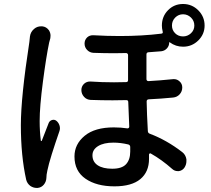

<svg xmlns="http://www.w3.org/2000/svg" viewBox="-20 -881 1040 948"><path d="M127.9 -701.2Q130.9 -723.6 148.4 -738.3Q163.1 -751 182.6 -751Q185.5 -751 188.5 -751Q209 -749 221.7 -731.4Q229.5 -718.8 229.5 -705.1Q229.5 -699.2 228.5 -692.4Q224.6 -679.7 222.7 -670.9Q208 -600.6 191.9 -477.5Q175.8 -354.5 175.8 -283.2Q175.8 -232.4 181.6 -186.5Q181.6 -184.6 183.6 -184.6Q185.5 -184.6 186.5 -186.5Q200.2 -222.7 220.7 -274.4Q225.6 -285.2 237.3 -288.6Q249 -292 258.8 -284.2Q269.5 -275.4 273.9 -261.2Q278.3 -247.1 273.4 -233.4Q252 -171.9 235.8 -120.1Q219.7 -68.4 213.9 -39.1Q209 -17.6 209 -2Q208 16.6 196.3 30.8Q184.6 44.9 166 46.9Q164.1 46.9 161.1 46.9Q144.5 46.9 129.9 37.1Q114.3 25.4 109.4 6.8Q83 -111.3 83 -262.7Q83 -401.4 125 -673.8Q127.9 -699.2 127.9 -701.2ZM883.8 -810.5Q861.3 -810.5 845.2 -794.4Q829.1 -778.3 829.1 -754.9Q829.1 -732.4 844.7 -716.8Q860.4 -701.2 883.8 -701.2Q906.2 -701.2 922.9 -716.8Q939.5 -732.4 939.5 -754.9Q939.5 -778.3 922.9 -794.4Q906.2 -810.5 883.8 -810.5ZM623 -132.8Q623 -147.5 623 -156.2Q622.1 -166 612.3 -168Q575.2 -176.8 540 -176.8Q492.2 -176.8 464.4 -159.7Q436.5 -142.6 436.5 -114.3Q436.5 -82 462.4 -64.9Q488.3 -47.9 534.2 -47.9Q582 -47.9 602.5 -70.3Q623 -92.8 623 -132.8ZM818.4 -671.9Q815.4 -674.8 815.4 -670.9Q815.4 -654.3 804.2 -642.1Q793 -629.9 776.4 -627.9Q751 -626 712.9 -623Q703.1 -622.1 703.1 -612.3V-490.2Q703.1 -485.4 706.1 -482.9Q709 -480.5 712.9 -480.5Q767.6 -483.4 835 -490.2Q836.9 -490.2 839.8 -490.2Q854.5 -490.2 866.2 -479.5Q879.9 -467.8 879.9 -449.2Q879.9 -429.7 867.2 -415.5Q854.5 -401.4 835 -399.4Q776.4 -393.6 713.9 -390.6Q704.1 -389.6 704.1 -379.9Q705.1 -319.3 710 -233.4Q710.9 -223.6 719.7 -220.7Q802.7 -189.5 879.9 -129.9Q896.5 -117.2 900.4 -94.7Q900.4 -89.8 900.4 -85Q900.4 -69.3 891.6 -54.7Q881.8 -39.1 863.3 -36.1Q860.4 -36.1 857.4 -36.1Q841.8 -36.1 830.1 -46.9Q778.3 -92.8 724.6 -123Q721.7 -125 718.8 -123Q715.8 -121.1 715.8 -118.2V-96.7Q715.8 -32.2 672.9 3.4Q629.9 39.1 544.9 39.1Q457 39.1 402.3 1.5Q347.7 -36.1 347.7 -108.4Q347.7 -168.9 397.9 -210.4Q448.2 -252 542 -252Q576.2 -252 609.4 -247.1Q613.3 -247.1 615.7 -249.5Q618.2 -252 618.2 -255.9Q615.2 -312.5 613.3 -377Q613.3 -386.7 603.5 -386.7Q570.3 -385.7 536.1 -385.7Q482.4 -385.7 427.7 -387.7Q408.2 -388.7 395.5 -402.3Q381.8 -417 381.8 -436.5Q381.8 -454.1 394.5 -466.8Q407.2 -478.5 423.8 -478.5Q424.8 -478.5 426.8 -478.5Q482.4 -474.6 543 -474.6Q572.3 -474.6 602.5 -475.6Q612.3 -475.6 612.3 -485.4V-609.4Q612.3 -613.3 609.4 -616.2Q606.4 -619.1 602.5 -619.1Q574.2 -618.2 544.9 -618.2Q495.1 -618.2 441.4 -620.1Q422.9 -621.1 410.2 -634.3Q397.5 -647.5 397.5 -666Q397.5 -683.6 410.2 -696.3Q421.9 -707 438.5 -707Q439.5 -707 440.4 -707Q508.8 -703.1 571.3 -703.1Q680.7 -703.1 776.4 -714.8Q786.1 -715.8 783.2 -725.6Q779.3 -741.2 779.3 -754.9Q779.3 -799.8 809.6 -830.6Q839.8 -861.3 883.8 -861.3Q927.7 -861.3 959 -830.1Q990.2 -798.8 990.2 -754.9Q990.2 -711.9 959 -681.2Q927.7 -650.4 883.8 -650.4Q847.7 -650.4 818.4 -671.9Z"/></svg>

Font: Gen Jyuu GothicX Medium
Style: Regular
Weight: 500
Designer: Ryoko NISHIZUKA (kana &amp; ideographs); Paul D. Hunt (Latin, Greek &amp; Cyrillic); Wenlong ZHANG (bopomofo); Sandoll C
Version: Version 1.058.20140828